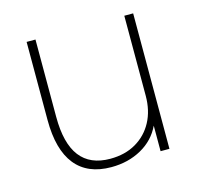

<svg xmlns="http://www.w3.org/2000/svg" viewBox="-83 -611 748 712"><g transform="rotate(-15 291.0 -255.0)"><path d="M261 10Q170 10 123.5 -48Q77 -106 77 -220V-520H111V-223Q111 -121 149.5 -71Q188 -21 265 -21Q322 -21 364 -45.5Q406 -70 429 -113Q452 -156 452 -213V-520H486V0H452V-98Q428 -47 377 -18.5Q326 10 261 10Z"/></g></svg>

Font: M PLUS 2 Thin ExtraLight
Style: Regular
Weight: 250
Version: Version 1.001